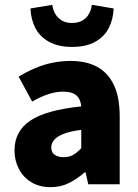

<svg xmlns="http://www.w3.org/2000/svg" viewBox="-20 -762 572 794"><path d="M189 12Q143 12 109.5 -8.5Q76 -29 58 -63.5Q40 -98 40 -140Q40 -219 105 -263Q170 -307 316 -322Q314 -342 306 -355.5Q298 -369 282 -376Q266 -383 241 -383Q212 -383 181 -373Q150 -363 113 -342L57 -445Q90 -465 125 -480Q160 -495 197 -502.5Q234 -510 273 -510Q337 -510 382 -485.5Q427 -461 451 -410.5Q475 -360 475 -281V0H345L334 -49H330Q299 -22 265 -5Q231 12 189 12ZM244 -112Q267 -112 283.5 -122Q300 -132 316 -149V-225Q269 -219 242 -208Q215 -197 203.5 -183Q192 -169 192 -152Q192 -132 206 -122Q220 -112 244 -112ZM278 -568Q221 -568 183 -589Q145 -610 126.5 -645.5Q108 -681 106 -727L196 -742Q199 -721 209 -704Q219 -687 236 -677Q253 -667 278 -667Q303 -667 320.5 -677Q338 -687 347.5 -704Q357 -721 360 -742L450 -727Q448 -681 429.5 -645.5Q411 -610 373.5 -589Q336 -568 278 -568Z"/></svg>

Font: Source Sans 3 ExtraLight ExtraBold
Style: Regular
Weight: 800
Version: Version 3.052;hotconv 1.1.0;makeotfexe 2.6.0